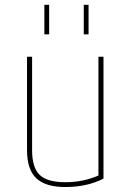

<svg xmlns="http://www.w3.org/2000/svg" viewBox="-20 -750 540 780"><path d="M379.9 -37.1V-519.5H400.4V-24.4Q334 9.8 245.1 9.8Q165 9.8 127.4 -25.9Q89.8 -61.5 89.8 -139.6V-519.5H110.4V-139.6Q110.4 -69.3 141.1 -39.6Q171.9 -9.8 245.1 -9.8Q318.4 -9.8 379.9 -37.1ZM320.3 -610.4V-730.5H339.8V-610.4ZM160.2 -610.4V-730.5H179.7V-610.4Z"/></svg>

Font: Mgen+ 1mn thin
Style: Regular
Weight: 100
Designer: [Source Han Sans]
Ryoko NISHIZUKA  (kana & ideographs); Paul D. Hunt (Latin, Greek & Cyrillic); Wenlong ZHANG  (bopomofo
Version: Version 1.059.20150602